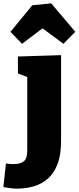

<svg xmlns="http://www.w3.org/2000/svg" viewBox="-98 -870 465 1135"><path d="M6 245Q-16 245 -35.5 242.5Q-55 240 -78 236L-63 97Q-51 98 -40 99Q-29 100 -20 100Q24 100 43.5 83Q63 66 63 23V-429L80 -408L8 -436V-536L263 -544V-36Q263 45 242.5 99Q222 153 186 185Q150 217 103.5 231Q57 245 6 245ZM32 -611 -36 -682 93 -839 205 -850 347 -682 277 -611 81 -756 222 -754Z"/></svg>

Font: Bitter Thin Black
Style: Regular
Weight: 900
Version: Version 3.020